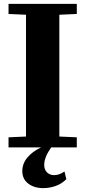

<svg xmlns="http://www.w3.org/2000/svg" viewBox="-20 -760 440 990"><path d="M24 -52 114 -56V-684L24 -688V-740H376V-688L286 -684V-56L376 -52V0H244Q208 51 208 90Q208 115 222.5 129Q237 143 259 143Q286 143 311 125L313 126L322 164Q298 188 266.5 199Q235 210 203 210Q156 210 125.5 186.5Q95 163 95 122Q95 84 121 52.5Q147 21 192 0H24Z"/></svg>

Font: Minipax
Style: Bold
Weight: 700
Designer: Raphaël Ronot, Igor Stepanchenko (Cyrillic)
Foundry: steppetype
Version: Version 1.002